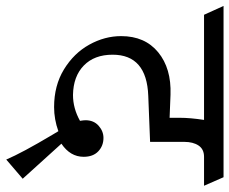

<svg xmlns="http://www.w3.org/2000/svg" viewBox="-112 -528 753 630"><g transform="rotate(90 265.0 -213.5)"><path d="M422 -38 537 89 474 143Q452 91 393 -8L381 -28Q342 -14 302 -14Q231 -14 178 -46.5Q125 -79 97 -129.5Q69 -180 69 -234Q69 -312 122 -355.5Q175 -399 261 -396L337 -393V-426Q337 -461 344 -506H-1L-30 -570H532L560 -506H465Q440 -506 428 -488Q416 -470 416 -441V-329L265 -323Q130 -318 130 -206Q130 -146 165.5 -111.5Q201 -77 262 -76Q306 -76 347 -99Q345 -111 345 -117Q345 -144 363 -160Q381 -176 403 -176Q429 -176 447 -159Q465 -142 465 -111Q465 -67 422 -38Z"/></g></svg>

Font: Sumana
Style: Regular
Weight: 400
Designer: Cyreal, Alexei Vanyashin (Devanagari), Olga Karpushina (Latin)
Foundry: Cyreal
Version: Version 1.015;PS 001.015;hotconv 1.0.70;makeotf.lib2.5.58329